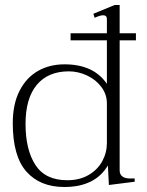

<svg xmlns="http://www.w3.org/2000/svg" viewBox="-20 -737 586 767"><path d="M458 -576V-57Q458 -40 469 -32Q480 -24 499 -24H518V-11L415 2L411 -76Q360 10 237 10Q140 10 85.5 -51.5Q31 -113 31 -245Q31 -321 58 -374Q85 -427 131.5 -453.5Q178 -480 238 -480Q354 -480 407 -402V-576H262V-604H407V-661Q407 -676 392 -676Q380 -676 358 -666L353 -682L438 -717H458V-604H523V-576ZM407 -324Q407 -360 385 -389.5Q363 -419 327.5 -435.5Q292 -452 255 -452Q172 -452 127 -398Q82 -344 82 -242Q82 -139 121.5 -78Q161 -17 249 -17Q298 -17 334 -38Q370 -59 388.5 -93Q407 -127 407 -166Z"/></svg>

Font: Taviraj ExtraLight
Style: Regular
Weight: 275
Designer: Katatrad Team
Foundry: CadsonDemak
Version: Version 1.001